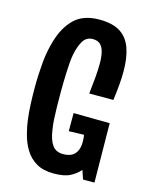

<svg xmlns="http://www.w3.org/2000/svg" viewBox="-110 -783 672 861"><g transform="rotate(15 226.0 -352.0)"><path d="M42 -343Q42 -374 43.5 -404Q45 -434 47.5 -461.5Q50 -489 55 -514.5Q60 -540 67 -563Q87 -632 128.5 -672Q170 -712 244 -712Q307 -712 342.5 -688.5Q378 -665 393 -620.5Q408 -576 408 -515Q408 -485 405 -451Q402 -417 397 -380H285Q290 -423 293 -458Q296 -493 296 -522Q296 -553 290.5 -575Q285 -597 272.5 -608.5Q260 -620 238 -620Q208 -620 192.5 -594Q177 -568 169 -526Q166 -508 164.5 -488Q163 -468 162 -446Q161 -424 160.5 -400.5Q160 -377 160 -353Q160 -318 160.5 -286.5Q161 -255 162.5 -228Q164 -201 168 -179Q174 -135 191 -111Q208 -87 241 -87Q266 -87 281.5 -95.5Q297 -104 305 -121Q313 -138 313 -163Q313 -170 312.5 -178Q312 -186 310 -195L240 -193V-277L408 -275L411 0H358L344 -41Q327 -21 300 -6.5Q273 8 223 8Q175 8 143 -10.5Q111 -29 91 -61.5Q71 -94 61 -136Q53 -166 49 -199.5Q45 -233 43.5 -269Q42 -305 42 -343Z"/></g></svg>

Font: Truculenta
Style: Bold
Weight: 700
Designer: Ivan Castro, Eva Sanz & Omnibus-Type Team
Foundry: Omnibus-Type
Version: Version 1.002